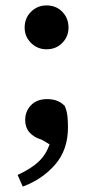

<svg xmlns="http://www.w3.org/2000/svg" viewBox="-20 -510 344 709"><path d="M64 179 45 136Q95 113 122.5 87Q150 61 163 23L134 6Q73 -13 73 -67Q73 -99 94.5 -121.5Q116 -144 154 -144Q173 -144 189 -138.5Q205 -133 219 -119Q227 -100 229 -81Q231 -62 231 -40Q231 44 183 98.5Q135 153 64 179ZM152 -328Q118 -328 94.5 -351.5Q71 -375 71 -408Q71 -443 94.5 -466.5Q118 -490 152 -490Q187 -490 210 -466.5Q233 -443 233 -408Q233 -375 210 -351.5Q187 -328 152 -328Z"/></svg>

Font: Source Serif 4 SmText Semibold
Style: Regular
Weight: 600
Designer: Frank Grießhammer
Foundry: Adobe
Version: Version 4.005;hotconv 1.1.0;makeotfexe 2.6.0